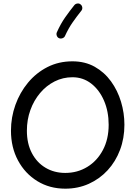

<svg xmlns="http://www.w3.org/2000/svg" viewBox="-20 -1061 785 1119"><path d="M360.4 38.6Q269 38.6 197.5 -5.4Q126 -49.3 85 -125.7Q43.9 -202.1 43.9 -299.3Q43.9 -377 69.8 -449.5Q95.7 -522 143.3 -579.3Q190.9 -636.7 256.6 -670.2Q322.3 -703.6 402.3 -703.6Q475.6 -703.6 532 -671.9Q588.4 -640.1 627 -586.9Q665.5 -533.7 685.3 -468Q705.1 -402.3 705.1 -334Q705.1 -254.9 679.4 -187Q653.8 -119.1 607.2 -68.6Q560.5 -18.1 497.6 10.3Q434.6 38.6 360.4 38.6ZM360.4 -53.2Q431.6 -53.2 489 -88.4Q546.4 -123.5 579.8 -186.8Q613.3 -250 613.3 -334Q613.3 -411.6 586.2 -474.4Q559.1 -537.1 511.5 -574Q463.9 -610.8 402.3 -610.8Q346.7 -610.8 298.3 -586.4Q250 -562 213.6 -518.8Q177.2 -475.6 157 -419.4Q136.7 -363.3 136.7 -299.3Q136.7 -224.1 165.8 -168.7Q194.8 -113.3 245.4 -83.3Q295.9 -53.2 360.4 -53.2ZM449.7 -1035.2Q458 -1028.8 459.5 -1017.8Q460.9 -1006.8 454.1 -998.5Q426.8 -964.4 403.1 -930.4Q379.4 -896.5 358.9 -851.6Q355 -842.3 344.5 -838.4Q334 -834.5 324.2 -838.4Q314.9 -842.3 311 -853Q307.1 -863.8 311.5 -873Q333.5 -922.4 359.6 -959.5Q385.7 -996.6 413.1 -1030.8Q419.9 -1039.1 430.9 -1040.5Q441.9 -1042 449.7 -1035.2Z"/></svg>

Font: Mikhak Medium
Style: Regular
Weight: 500
Designer: Amin Abedi
Version: Version 3.3